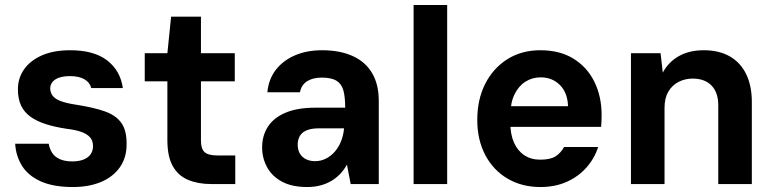

<svg xmlns="http://www.w3.org/2000/svg" viewBox="-20 -740 3113 772"><path d="M273 12Q195 12 144.5 -10.5Q94 -33 69 -72.5Q44 -112 41 -162H176Q179 -143 189 -126.5Q199 -110 219.5 -100.5Q240 -91 271 -91Q297 -91 316 -98.5Q335 -106 344.5 -120Q354 -134 354 -152Q354 -175 341.5 -188.5Q329 -202 306 -210Q283 -218 249 -222Q202 -229 165.5 -240.5Q129 -252 103.5 -270Q78 -288 65 -315Q52 -342 52 -381Q52 -426 77 -461.5Q102 -497 149 -517.5Q196 -538 262 -538Q358 -538 411 -497Q464 -456 474 -386H347Q341 -409 319 -421.5Q297 -434 261 -434Q223 -434 202.5 -420.5Q182 -407 182 -384Q182 -369 191 -356Q200 -343 223 -334Q246 -325 286 -319Q357 -308 402 -292Q447 -276 468.5 -245Q490 -214 489 -159Q489 -106 462 -67.5Q435 -29 386.5 -8.5Q338 12 273 12Z M829 0Q777 0 737 -16.5Q697 -33 675 -71.5Q653 -110 653 -177V-413H562V-526H653L668 -673H788V-526H924V-413H788V-175Q788 -141 803 -128Q818 -115 854 -115H926V0Z M1215 12Q1154 12 1114 -9.5Q1074 -31 1054 -67.5Q1034 -104 1034 -147Q1034 -195 1057.5 -231Q1081 -267 1128.5 -287Q1176 -307 1247 -307H1368Q1368 -349 1361 -375.5Q1354 -402 1333.5 -415Q1313 -428 1274 -428Q1238 -428 1215 -413.5Q1192 -399 1186 -369H1055Q1060 -421 1088.5 -458.5Q1117 -496 1165 -517Q1213 -538 1275 -538Q1347 -538 1398.5 -514.5Q1450 -491 1476.5 -445.5Q1503 -400 1503 -335V0H1390L1375 -78Q1364 -58 1348.5 -41.5Q1333 -25 1313 -13Q1293 -1 1268.5 5.5Q1244 12 1215 12ZM1247 -92Q1270 -92 1290 -102Q1310 -112 1325.5 -129.5Q1341 -147 1350.5 -170Q1360 -193 1363 -220V-224H1262Q1232 -224 1213 -216Q1194 -208 1185.5 -193Q1177 -178 1177 -159Q1177 -138 1185.5 -123Q1194 -108 1210 -100Q1226 -92 1247 -92Z M1643 0V-720H1778V0Z M2153 12Q2078 12 2020.5 -22Q1963 -56 1931 -117Q1899 -178 1899 -258Q1899 -340 1931 -403Q1963 -466 2020 -502Q2077 -538 2153 -538Q2231 -538 2286 -504Q2341 -470 2370 -411Q2399 -352 2399 -277Q2399 -267 2398.5 -255Q2398 -243 2397 -230H1996V-313H2264Q2262 -368 2231 -398.5Q2200 -429 2154 -429Q2120 -429 2092.5 -411.5Q2065 -394 2048.5 -360Q2032 -326 2032 -274V-245Q2032 -200 2046.5 -167Q2061 -134 2088 -116Q2115 -98 2152 -98Q2193 -98 2214 -111.5Q2235 -125 2248 -149H2385Q2371 -104 2338.5 -67Q2306 -30 2259 -9Q2212 12 2153 12Z M2517 0V-526H2636L2645 -448Q2667 -490 2709 -514Q2751 -538 2810 -538Q2871 -538 2914 -513.5Q2957 -489 2980 -442.5Q3003 -396 3003 -329V0H2868V-317Q2868 -368 2841 -396Q2814 -424 2765 -424Q2734 -424 2708 -410.5Q2682 -397 2667 -371Q2652 -345 2652 -307V0Z"/></svg>

Font: DM Sans 9pt
Style: Bold
Weight: 700
Version: Version 4.004;gftools[0.9.30]